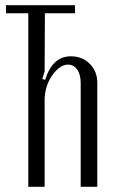

<svg xmlns="http://www.w3.org/2000/svg" viewBox="-20 -720 441 740"><path d="M269 -669H153L152 -445L143 -416L154 -412Q182 -503 253 -503Q297 -503 326 -474Q355 -445 355 -401V0H291V-400Q291 -433 277.5 -452Q264 -471 242 -471Q225 -471 209 -459Q193 -447 180 -428Q167 -409 159.5 -384.5Q152 -360 152 -335V0H89V-669H3V-700H269Z"/></svg>

Font: Moniqa Paragraph
Style: Regular
Weight: 400
Designer: Rajesh Rajput
Foundry: Rajesh Rajput
Version: Version 1.000